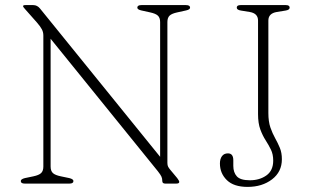

<svg xmlns="http://www.w3.org/2000/svg" viewBox="-20 -720 1212 753"><path d="M268 -10Q268 0 252.5 0H77Q61.5 0 61.5 -10Q61.5 -17.5 77.5 -21.5L111 -28.5Q132.5 -33 141.2 -41.2Q150 -49.5 150 -67V-580.5Q150 -594 144.2 -605Q138.5 -616 125 -631.5L78.5 -684Q70.5 -692.5 70.5 -696Q70.5 -700 79.5 -700H110.5Q126 -700 137 -686.5L608 -105V-633.5Q608 -650.5 599 -658.8Q590 -667 568.5 -671.5L534.5 -679Q518.5 -682.5 518.5 -690Q518.5 -700 534.5 -700H709.5Q725.5 -700 725.5 -690Q725.5 -682.5 709.5 -679L675.5 -671.5Q654 -667 645.2 -658.8Q636.5 -650.5 636.5 -633.5V-81Q636.5 -71.5 639.5 -66Q642.5 -60.5 647.5 -54.5L675 -21.5Q683 -11 683 -6.5Q683 0 671.5 0H628Q616.5 0 616.5 -10Q616.5 -20 613.2 -27.2Q610 -34.5 599 -48.5L178.5 -568V-67Q178.5 -49.5 187.5 -41.2Q196.5 -33 218.5 -28.5L252 -21.5Q268 -17.5 268 -10ZM1085.5 -95.5Q1085.5 -46 1046.8 -16.5Q1008 13 951 13Q897 13 869.8 -13.5Q842.5 -40 842.5 -79Q842.5 -96.5 850.5 -107.5Q858.5 -118.5 874 -118.5Q895 -118.5 895 -91.5V-69.5Q895 -43.5 909 -28.2Q923 -13 960 -13Q998 -13 1024.8 -32Q1051.5 -51 1051.5 -90Q1051.5 -115 1042.5 -133.2Q1033.5 -151.5 1021.8 -169.8Q1010 -188 1001 -212.2Q992 -236.5 992 -272.5V-639.5Q992 -667.5 959.5 -673L925.5 -678.5Q908.5 -681 908.5 -690Q908.5 -700 923.5 -700H1101.5Q1116 -700 1116 -690Q1116 -681 1099.5 -678.5L1065.5 -673Q1032.5 -667.5 1032.5 -639.5V-277Q1032.5 -243 1040.5 -220Q1048.5 -197 1059 -178.2Q1069.5 -159.5 1077.5 -140.2Q1085.5 -121 1085.5 -95.5Z"/></svg>

Font: Fraunces 9pt S050 Thin
Style: Regular
Weight: 100
Version: Version 1.000; ttfautohint (v1.8.3)